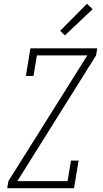

<svg xmlns="http://www.w3.org/2000/svg" viewBox="-20 -989 540 1009"><path d="M18 0 24 -37 439 -698H174L156 -590H116L140 -735H491L485 -698L71 -37H335L353 -145H393L369 0ZM321 -803 296 -827 437 -969 467 -941Z"/></svg>

Font: Iosevka Slab XLtObl
Style: Regular
Weight: 200
Italic angle: -9°
Monospace: yes
Designer: Belleve Invis
Foundry: Belleve Invis
Version: Version 11.1.1; ttfautohint (v1.8.3)